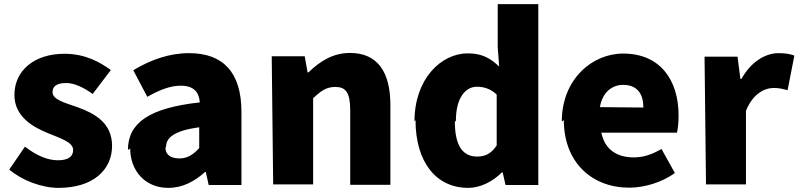

<svg xmlns="http://www.w3.org/2000/svg" viewBox="-20 -845 3878 932"><path d="M25 -22C87 31 183 67 264 67C434 67 524 -22 524 -137C524 -250 437 -295 358 -324C293 -347 235 -361 235 -398C235 -427 257 -442 301 -442C342 -442 386 -420 430 -389L518 -505C463 -545 392 -584 293 -584C147 -584 50 -503 50 -384C50 -280 138 -229 212 -199C275 -173 335 -155 335 -117C335 -86 313 -67 261 -67C211 -67 159 -89 101 -133Z M612 -124C612 -19 682 67 797 67C866 67 924 36 975 -10H979L993 53H1152V-302C1152 -497 1060 -587 898 -587C800 -587 710 -554 627 -504L695 -375C757 -410 808 -429 857 -429C920 -429 946 -399 950 -348C705 -321 601 -249 601 -117ZM786 -132C786 -176 825 -211 947 -227V-126C918 -95 891 -76 851 -76C810 -76 783 -93 783 -129Z M1306 50H1500V-368C1538 -404 1564 -423 1608 -423C1657 -423 1680 -397 1680 -311V52H1875V-335C1875 -491 1816 -588 1679 -588C1594 -588 1530 -545 1478 -494H1473L1459 -572H1299Z M1997 -262C1997 -58 2097 67 2253 67C2312 67 2372 36 2416 -8H2420L2434 53H2593V-825H2396V-616L2403 -522C2362 -561 2321 -586 2251 -586C2121 -586 1992 -462 1992 -256ZM2193 -259C2193 -374 2242 -424 2295 -424C2328 -424 2362 -414 2391 -386V-139C2364 -98 2334 -85 2296 -85C2228 -85 2188 -135 2188 -254Z M2717 -262C2717 -55 2855 66 3034 66C3107 66 3192 41 3256 -5L3191 -122C3145 -95 3103 -81 3057 -81C2977 -81 2917 -116 2899 -201H3266C3270 -215 3274 -250 3274 -284C3274 -455 3186 -585 3005 -585C2853 -585 2707 -459 2707 -255ZM2892 -325C2905 -399 2952 -433 3005 -433C3076 -433 3103 -386 3103 -323Z M3407 50H3601V-307C3634 -389 3690 -418 3736 -418C3763 -418 3781 -413 3803 -407L3836 -575C3818 -582 3797 -587 3759 -587C3696 -587 3626 -546 3579 -462H3574L3560 -570H3400Z"/></svg>

Font: GenEiGothic-pro-Heavy
Style: Bold
Weight: 900
Designer: Ryoko NISHIZUKA (kana & ideographs); Paul D. Hunt (Latin, Greek & Cyrillic); Wenlong ZHANG (bopomofo); Sandoll Communica
Foundry: Adobe Systems Incorporated; o_tamon
Version: Version 1.000.140830